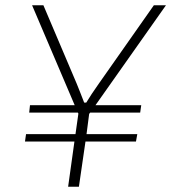

<svg xmlns="http://www.w3.org/2000/svg" viewBox="-20 -710 651 730"><path d="M343 -310H517L513 -282H323L319 -277L309 -200H502L497 -172H305L280 0H239L263 -172H75L79 -200H267L278 -278L276 -282H91L94 -310H264L102 -690H145L272 -391Q273 -388 284 -361Q295 -334 300 -320H308Q326 -350 355 -391L565 -690H611Z"/></svg>

Font: Exo 2.0 Extra Light
Style: Italic
Weight: 250
Italic angle: -8°
Designer: Natanael Gama
Version: Version 1.001;PS 001.001;hotconv 1.0.70;makeotf.lib2.5.58329